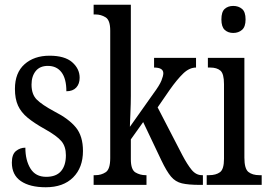

<svg xmlns="http://www.w3.org/2000/svg" viewBox="-20 -780 1135 810"><path d="M173 10Q106 10 68 -16Q30 -42 30 -94Q30 -129 47.5 -143Q65 -157 87 -157Q87 -104 108.5 -69Q130 -34 175 -34Q217 -34 237.5 -58Q258 -82 258 -125Q258 -162 239 -184.5Q220 -207 170 -235Q125 -260 97 -283Q69 -306 56 -334.5Q43 -363 43 -405Q43 -473 83.5 -509Q124 -545 189 -545Q253 -545 284.5 -517.5Q316 -490 316 -452Q316 -426 301.5 -410.5Q287 -395 260 -395Q260 -448 239.5 -475Q219 -502 182 -502Q148 -502 130.5 -480Q113 -458 113 -423Q113 -382 135 -360Q157 -338 209 -310Q270 -279 300 -242.5Q330 -206 330 -143Q330 -73 288.5 -31.5Q247 10 173 10Z M375 0V-41H383Q407 -41 426 -53.5Q445 -66 445 -113V-651Q445 -695 425.5 -707Q406 -719 383 -719H375V-760H532V-375Q532 -362 531.5 -341Q531 -320 530 -298.5Q529 -277 528.5 -262Q528 -247 528 -245L627 -385Q653 -420 661 -440Q669 -460 669 -471Q669 -495 630 -495V-536H807V-495Q779 -495 753 -470Q727 -445 696 -401L645 -327L749 -126Q770 -86 788.5 -63.5Q807 -41 832 -41H836V0H824Q775 0 747.5 -6.5Q720 -13 701.5 -35Q683 -57 661 -103L584 -265L532 -192V-108Q532 -64 551.5 -52.5Q571 -41 594 -41H598V0Z M964 -641Q942 -641 928 -654Q914 -667 914 -698Q914 -730 928 -742.5Q942 -755 964 -755Q986 -755 1001 -742.5Q1016 -730 1016 -698Q1016 -667 1001 -654Q986 -641 964 -641ZM852 0V-41H862Q891 -41 908 -53.5Q925 -66 925 -110V-425Q925 -469 910 -482Q895 -495 867 -495H857V-536H1011V-115Q1011 -68 1028 -54.5Q1045 -41 1074 -41H1084V0Z"/></svg>

Font: Noto Serif Bengali ExtraCondensed
Style: Regular
Weight: 400
Width: 2
Designer: Juan Bruce, Universal Thirst, Indian Type Foundry and the Monotype Design Team.
Foundry: Monotype Imaging Inc.
Version: Version 2.003; ttfautohint (v1.8.4.7-5d5b)